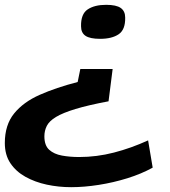

<svg xmlns="http://www.w3.org/2000/svg" viewBox="-28 -567 704 796"><path d="M439 -281 422 -147Q337 -131 284.5 -115Q232 -99 204 -82Q176 -65 166 -45Q156 -25 156 -2Q156 36 176 54Q196 72 229 78Q262 84 300 84Q373 84 444.5 65.5Q516 47 586 15L605 128Q558 154 500 172Q442 190 381.5 199.5Q321 209 267 209Q215 209 166 198.5Q117 188 77.5 166Q38 144 15 109.5Q-8 75 -8 26Q-8 -49 30.5 -96.5Q69 -144 137 -174Q205 -204 294 -227L305 -281ZM491 -494Q492 -444 464 -425Q436 -406 387 -406Q345 -406 326.5 -418.5Q308 -431 308 -458Q307 -509 335.5 -528Q364 -547 412 -547Q454 -547 472.5 -534Q491 -521 491 -494Z"/></svg>

Font: Georama Extra Expanded SemiBold
Style: Italic
Weight: 600
Width: 8
Italic angle: -9°
Designer: Jean-Baptiste Levee
Foundry: Production Type
Version: Version 1.000